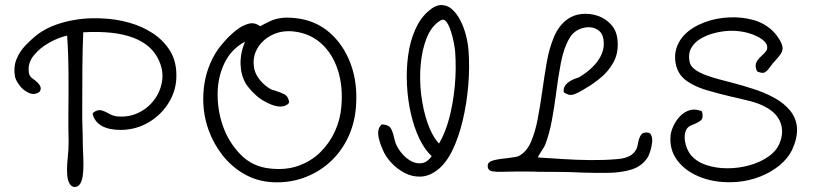

<svg xmlns="http://www.w3.org/2000/svg" viewBox="-20 -667 3233 761"><path d="M275 74Q257 73 249.5 45Q242 17 249 -48Q252 -74 252 -107Q252 -140 251 -163Q251 -168 251 -173Q251 -178 251 -181Q251 -189 251 -196.5Q251 -204 251 -212Q252 -293 251.5 -374.5Q251 -456 246 -526Q211 -518 174.5 -497.5Q138 -477 114 -447.5Q90 -418 94 -382Q95 -364 113 -353Q153 -324 137 -304V-303Q117 -289 95 -298.5Q73 -308 57.5 -328.5Q42 -349 39 -365Q33 -402 45.5 -432.5Q58 -463 80.5 -486.5Q103 -510 123 -526Q168 -562 237.5 -580Q307 -598 384 -594Q439 -592 491 -577.5Q543 -563 585 -535.5Q627 -508 652.5 -468Q678 -428 679 -374Q681 -315 651.5 -264.5Q622 -214 571.5 -183.5Q521 -153 460 -152Q364 -152 347 -215L350 -221Q368 -234 383 -229.5Q398 -225 411 -217Q418 -213 426 -210Q434 -207 441 -206Q487 -201 525.5 -218.5Q564 -236 589.5 -269Q615 -302 622 -343Q629 -384 611 -425Q556 -553 310 -539Q307 -471 306.5 -396.5Q306 -322 306 -245Q306 -233 306 -220Q306 -207 306 -194Q307 -170 307.5 -139.5Q308 -109 308.5 -83.5Q309 -58 310 -47Q313 20 304 47.5Q295 75 275 74Z M1057 55Q997 51 947.5 22.5Q898 -6 862.5 -51Q827 -96 807 -151Q779 -228 787.5 -314Q796 -400 843 -470Q852 -483 871 -504.5Q890 -526 914 -545.5Q938 -565 963.5 -572.5Q989 -580 1011 -563Q1012 -564 1015 -565Q1035 -576 1052.5 -584Q1070 -592 1093.5 -595.5Q1117 -599 1152 -595Q1229 -587 1285 -539Q1341 -491 1369.5 -415Q1398 -339 1391 -245Q1386 -177 1358.5 -120Q1331 -63 1285.5 -22.5Q1240 18 1181.5 38.5Q1123 59 1057 55ZM1051 1Q1114 8 1164.5 -10.5Q1215 -29 1251 -65Q1287 -101 1308 -147.5Q1329 -194 1333 -245Q1340 -325 1319 -389.5Q1298 -454 1254 -494Q1210 -534 1147 -542Q1098 -548 1058.5 -528.5Q1019 -509 999 -473Q979 -437 988 -393Q993 -371 1011 -349Q1029 -327 1054 -313Q1058 -311 1059 -311Q1064 -310 1067 -309Q1070 -308 1075 -306Q1090 -302 1106.5 -293.5Q1123 -285 1126 -262L1123 -256Q1091 -228 1022 -269Q1005 -279 986 -297.5Q967 -316 954 -336Q935 -369 933.5 -412Q932 -455 951 -502Q896 -472 869.5 -416.5Q843 -361 842.5 -295.5Q842 -230 863 -169Q886 -103 933.5 -54.5Q981 -6 1051 1Z M1712 8Q1680 32 1646.5 33Q1613 34 1583 18Q1553 2 1530 -23Q1507 -48 1496 -76Q1481 -111 1479 -134.5Q1477 -158 1491 -172L1493 -174Q1516 -173 1525.5 -163Q1535 -153 1542 -121Q1544 -114 1545.5 -108Q1547 -102 1549 -97Q1558 -76 1574.5 -57Q1591 -38 1611.5 -27.5Q1632 -17 1653 -20.5Q1674 -24 1691 -48Q1663 -74 1642 -118Q1621 -162 1608.5 -217Q1596 -272 1593 -331Q1590 -390 1597.5 -446Q1605 -502 1625 -548Q1645 -594 1677 -622Q1705 -647 1729 -647Q1753 -647 1772 -630Q1791 -613 1805 -585.5Q1819 -558 1827 -526.5Q1835 -495 1837 -467Q1842 -401 1836 -329Q1830 -257 1814 -189.5Q1798 -122 1772.5 -70Q1747 -18 1712 8ZM1720 -98Q1745 -140 1760.5 -198.5Q1776 -257 1782.5 -325.5Q1789 -394 1784 -463Q1783 -476 1778.5 -499Q1774 -522 1766.5 -545Q1759 -568 1749 -581Q1739 -594 1726 -586Q1691 -565 1672 -518.5Q1653 -472 1647.5 -412Q1642 -352 1649.5 -291Q1657 -230 1675 -178.5Q1693 -127 1720 -98Z M2287 17Q2251 15 2208.5 14.5Q2166 14 2128 14H2115Q2100 13 2074 13Q2048 13 2019 13Q1990 13 1966 14Q1950 15 1931.5 12Q1913 9 1913 -10Q1913 -24 1931 -30Q1949 -36 1989 -40Q2012 -43 2021.5 -44.5Q2031 -46 2037 -49Q2067 -65 2084 -103.5Q2101 -142 2111 -194.5Q2121 -247 2129 -304Q2137 -361 2146.5 -417Q2156 -473 2175 -519Q2194 -565 2228 -590Q2252 -608 2285 -611.5Q2318 -615 2350 -604Q2382 -593 2404 -567.5Q2426 -542 2428 -502Q2431 -456 2412 -421Q2393 -386 2364 -361.5Q2335 -337 2306 -320Q2266 -295 2249.5 -291.5Q2233 -288 2215 -301L2214 -304Q2211 -336 2259 -355Q2264 -357 2268 -358Q2272 -359 2276 -361Q2325 -391 2350 -426.5Q2375 -462 2373 -499Q2372 -529 2356 -543.5Q2340 -558 2317 -559Q2294 -560 2272 -549Q2250 -538 2238 -517Q2215 -479 2203.5 -420Q2192 -361 2184 -296Q2177 -241 2167 -188Q2157 -135 2140 -91Q2134 -80 2126 -68Q2122 -61 2118 -55Q2114 -49 2112 -43Q2158 -40 2212 -36.5Q2266 -33 2320.5 -32.5Q2375 -32 2422 -36Q2499 -40 2508 -95Q2515 -137 2533 -141Q2554 -145 2560.5 -132.5Q2567 -120 2564.5 -100.5Q2562 -81 2556 -63.5Q2550 -46 2545 -40Q2523 -8 2484 4.5Q2445 17 2394.5 18Q2344 19 2287 17Z M2902 54Q2823 60 2761 37Q2699 14 2665.5 -30Q2632 -74 2638 -131Q2640 -148 2649.5 -168.5Q2659 -189 2675 -206Q2691 -223 2713 -230Q2735 -237 2762 -226Q2768 -204 2761.5 -194Q2755 -184 2724 -172Q2707 -165 2702 -156Q2690 -137 2695 -107Q2700 -77 2717 -54Q2740 -26 2779 -13Q2818 0 2863 0Q2908 0 2951 -12Q2994 -24 3026.5 -47Q3059 -70 3071 -102Q3087 -143 3074 -179.5Q3061 -216 3021 -239Q2993 -256 2954 -266Q2915 -276 2874 -285Q2828 -296 2783 -309Q2738 -322 2705 -344Q2672 -366 2661 -403Q2647 -454 2670 -497.5Q2693 -541 2748 -568Q2793 -590 2844.5 -596Q2896 -602 2944 -593Q2992 -584 3024 -560Q3047 -544 3064.5 -518Q3082 -492 3082 -475Q3081 -462 3072.5 -450.5Q3064 -439 3055 -429Q3043 -417 3034 -404Q3017 -380 3007 -378.5Q2997 -377 2981 -384Q2972 -402 2976.5 -416Q2981 -430 3001 -448Q3010 -456 3015.5 -463Q3021 -470 3021 -479Q3021 -496 3000.5 -511Q2980 -526 2948 -535.5Q2916 -545 2880 -545Q2850 -545 2818 -537.5Q2786 -530 2760 -515.5Q2734 -501 2720.5 -478Q2707 -455 2713 -423Q2716 -405 2734.5 -391.5Q2753 -378 2779.5 -368.5Q2806 -359 2834.5 -351.5Q2863 -344 2886 -338Q2924 -328 2967.5 -314Q3011 -300 3049.5 -279Q3088 -258 3113 -227Q3162 -164 3119 -72Q3103 -39 3069.5 -11.5Q3036 16 2992.5 33Q2949 50 2902 54Z"/></svg>

Font: Yuji Hentaigana Akebono
Style: Regular
Weight: 400
Designer: Kataoka Yuji
Foundry: Kinuta Font Factory
Version: Version 3.002